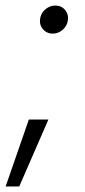

<svg xmlns="http://www.w3.org/2000/svg" viewBox="-38 -526 306 695"><path d="M-17.6 148.9 66.4 -93.3H137.2L31.7 148.9ZM153.3 -404.3Q130.9 -404.3 117.2 -420.7Q103.5 -437 107.4 -459.5Q110.8 -479.5 126.7 -492.7Q142.6 -505.9 162.1 -505.9Q184.6 -505.9 197.8 -489.7Q210.9 -473.6 207.5 -451.7Q204.6 -431.6 188.7 -418Q172.9 -404.3 153.3 -404.3Z"/></svg>

Font: Inter 24pt Light
Style: Italic
Weight: 300
Italic angle: -9.3988°
Designer: Rasmus Andersson
Foundry: rsms
Version: Version 4.001;git-66647c0bb